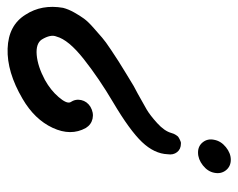

<svg xmlns="http://www.w3.org/2000/svg" viewBox="-156 -434 659 532"><g transform="rotate(90 174.0 -168.5)"><path d="M351.1 -478Q369.6 -478 380.4 -464.4Q391.1 -450.7 387.2 -432.1Q383.8 -414.1 366.7 -400.6Q349.6 -387.2 331.1 -387.2Q313 -387.2 302.5 -400.6Q292 -414.1 295.9 -432.1Q299.3 -450.7 316.2 -464.4Q333 -478 351.1 -478ZM305.2 -339.8H306.2Q321.8 -339.8 330.1 -329.1Q338.4 -318.4 335.9 -303.2Q334.5 -266.1 302 -231.9Q269.5 -197.8 191.9 -151.9Q126.5 -113.3 72.5 -70.8Q18.6 -28.3 9.8 4.9Q2.9 21 18.1 45.9Q29.3 62.5 60.8 59.8Q92.3 57.1 129.9 37.1Q158.7 21 177.5 -1Q196.3 -22.9 191.9 -33.2Q182.1 -47.9 185.8 -63.7Q189.5 -79.6 204.1 -88.9Q220.7 -98.6 237.3 -95Q253.9 -91.3 263.2 -76.2Q286.1 -34.7 262.7 15.6Q239.3 65.9 182.1 99.1Q107.9 142.6 43.2 140.4Q-21.5 138.2 -50.8 90.8Q-80.1 45.9 -69.8 -13.2Q-65.9 -28.3 -57.1 -43.9Q-48.3 -59.6 -39.8 -71.3Q-31.2 -83 -13.9 -98.1Q3.4 -113.3 13.2 -121.8Q22.9 -130.4 46.4 -146Q69.8 -161.6 78.4 -167Q86.9 -172.4 114 -189Q141.1 -205.6 147 -209L168 -220.2Q195.8 -235.4 211.9 -244.9Q228 -254.4 249.8 -274.2Q271.5 -293.9 276.9 -313Q277.8 -316.9 279.3 -320.1Q280.8 -323.2 282.5 -325.9Q284.2 -328.6 285.9 -330.6Q287.6 -332.5 289.8 -333.7Q292 -335 293.7 -335.9Q295.4 -336.9 297.4 -337.6Q299.3 -338.4 300.5 -338.9Q301.8 -339.4 303.7 -339.8Z"/></g></svg>

Font: Florida Vibes
Style: Regular
Weight: 400
Italic angle: -30°
Designer: Turbologo.com
Foundry: Turbologo.com
Version: Version 1.000;hotconv 1.0.109;makeotfexe 2.5.65596